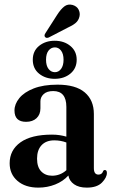

<svg xmlns="http://www.w3.org/2000/svg" viewBox="-20 -826 501 855"><path d="M23 -99Q23 -157.5 71 -192Q119 -226.5 211.5 -226.5Q230.5 -226.5 246.2 -224Q262 -221.5 275.5 -217.5V-350Q275.5 -420.5 217 -420.5Q189 -420.5 174.5 -407Q160 -393.5 160 -375V-343.5Q160 -316 142.8 -299.8Q125.5 -283.5 96 -283.5Q44.5 -283.5 44.5 -334Q44.5 -362.5 66 -389Q87.5 -415.5 130.2 -432.2Q173 -449 236 -449Q317 -449 357.5 -414.5Q398 -380 398 -318.5V-77Q398 -48.5 418.5 -48.5Q434.5 -48.5 439.5 -64.5Q442 -69 446.5 -69Q456 -69 456 -56Q456 -35.5 434 -13Q412 9.5 366.5 9.5Q331 9.5 309.8 -5.5Q288.5 -20.5 284.5 -44.5Q261 -18.5 225.8 -4.5Q190.5 9.5 151 9.5Q92.5 9.5 57.8 -20.5Q23 -50.5 23 -99ZM145 -119.5Q145 -82 163.5 -62.8Q182 -43.5 212 -43.5Q248 -43.5 275.5 -68V-191.5Q250 -201 221.5 -201Q185.5 -201 165.2 -179.5Q145 -158 145 -119.5ZM234.5 -760Q250.5 -785 266.2 -797.2Q282 -809.5 303 -804Q322 -798.5 329.8 -783.5Q337.5 -768.5 334 -753Q330 -734.5 316.2 -723.2Q302.5 -712 281 -702.5L197 -659Q185.5 -654.5 180 -662Q175.5 -669 183 -679.5ZM223.5 -475Q182.5 -475 154.2 -497.8Q126 -520.5 126 -560Q126 -599 154.2 -621.8Q182.5 -644.5 223.5 -644.5Q265.5 -644.5 293.5 -621.2Q321.5 -598 321.5 -560Q321.5 -521.5 293.5 -498.2Q265.5 -475 223.5 -475ZM224.5 -615Q207.5 -615 196.2 -600.8Q185 -586.5 185 -560Q185 -533.5 196.2 -519Q207.5 -504.5 224.5 -504.5Q241 -504.5 252 -519.2Q263 -534 263 -560Q263 -586 252 -600.5Q241 -615 224.5 -615Z"/></svg>

Font: Fraunces 144pt S050 SemiBold
Style: Regular
Weight: 600
Version: Version 1.000; ttfautohint (v1.8.3)